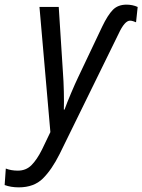

<svg xmlns="http://www.w3.org/2000/svg" viewBox="-114 -566 613 827"><path d="M-33 241Q32 241 70.5 203Q109 165 143 97L397 -421Q423 -477 446 -477Q453 -477 460 -474.5Q467 -472 472 -470L479 -536Q457 -546 431 -546Q394 -546 372 -523.5Q350 -501 326 -451L223 -234Q210 -207 192 -164.5Q174 -122 164 -94H161Q162 -126 161 -171Q160 -216 157 -255L139 -536H56L103 3L67 78Q45 122 21.5 145.5Q-2 169 -37 169Q-66 169 -89 160L-94 231Q-67 241 -33 241Z"/></svg>

Font: Noto Sans UI SemiCondensed
Style: Italic
Weight: 400
Width: 4
Italic angle: -12°
Designer: Monotype Design Team
Foundry: Monotype Imaging Inc.
Version: Version 1.901